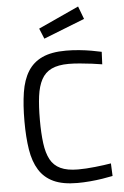

<svg xmlns="http://www.w3.org/2000/svg" viewBox="-62 -976 667 1029"><g transform="rotate(-5 272.0 -461.0)"><path d="M312 10Q234 10 184.5 -13Q135 -36 107 -81Q79 -126 68.5 -192Q58 -258 58 -344Q58 -432 68.5 -499Q79 -566 107 -611Q135 -656 184.5 -679Q234 -702 312 -702Q348 -702 383.5 -698.5Q419 -695 450 -689.5Q481 -684 503 -679L500 -612Q478 -616 446 -620Q414 -624 381 -627Q348 -630 321 -630Q264 -630 228.5 -613Q193 -596 174 -560.5Q155 -525 148 -471.5Q141 -418 141 -344Q141 -272 148 -218.5Q155 -165 173.5 -130.5Q192 -96 228 -79Q264 -62 322 -62Q364 -62 414.5 -67.5Q465 -73 500 -79L503 -11Q479 -6 447 -1Q415 4 380 7Q345 10 312 10ZM203 -776 180 -832 398 -932 424 -863Z"/></g></svg>

Font: Cairo
Style: Regular
Weight: 400
Designer: Mohamed Gaber, Accademia di Belle Arti di Urbino
Foundry: Kief Type Foundry, Accademia di Belle Arti di Urbino
Version: Version 3.120